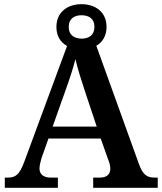

<svg xmlns="http://www.w3.org/2000/svg" viewBox="-20 -899 775 919"><path d="M3 0H257V-49H222C191 -49 169 -63 169 -92C169 -106 174 -127 179 -143L212 -236H462L499 -132C504 -120 508 -105 508 -91C508 -61 486 -49 459 -49H426V0H735V-49H719C684 -49 663 -63 645 -114L441 -680C471 -697 490 -728 490 -770C490 -841 437 -879 370 -879C303 -879 250 -841 250 -770C250 -726 270 -696 301 -679L96 -124C73 -62 54 -49 17 -49H3ZM370 -714C335 -715 309 -731 309 -770C309 -811 337 -826 370 -826C404 -826 432 -811 432 -770C432 -730 404 -714 370 -714ZM232 -293 294 -468C313 -520 330 -572 341 -616C352 -569 370 -512 387 -461L443 -293Z"/></svg>

Font: Noto Serif Sinhala SemiBold
Style: Regular
Weight: 600
Designer: Jelle Bosma - Monotype Design Team
Foundry: Monotype Imaging Inc.
Version: Version 2.007